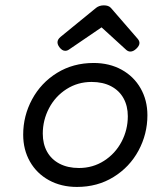

<svg xmlns="http://www.w3.org/2000/svg" viewBox="-20 -702 640 732"><path d="M402.8 -671.9 504.4 -554.7Q511.7 -546.4 511.7 -538.1Q511.7 -527.8 500 -516.6Q488.3 -505.4 477.1 -505.4Q468.8 -505.4 461.4 -511.7L367.2 -597.7L243.2 -513.2Q236.3 -508.3 228.5 -508.3Q216.8 -508.3 206.5 -522Q199.2 -531.7 199.2 -541Q199.2 -551.3 210.4 -561L346.2 -671.9Q358.4 -681.6 376 -681.6Q394 -681.6 402.8 -671.9ZM542 -262.7Q542 -190.9 508.1 -127.9Q474.1 -64.9 412.8 -27.1Q351.6 10.7 273.4 10.7Q213.4 10.7 166.7 -14.9Q120.1 -40.5 94.2 -85.9Q68.4 -131.3 68.4 -188.5Q68.4 -260.3 102.3 -323.2Q136.2 -386.2 197.5 -424.1Q258.8 -461.9 336.9 -461.9Q397 -461.9 443.6 -436.3Q490.2 -410.6 516.1 -365.2Q542 -319.8 542 -262.7ZM143.1 -192.4Q143.1 -153.3 159.4 -123.8Q175.8 -94.2 207 -77.9Q238.3 -61.5 281.2 -61.5Q334 -61.5 376.7 -88.9Q419.4 -116.2 443.4 -161.6Q467.3 -207 467.3 -258.8Q467.3 -297.9 450.9 -327.4Q434.6 -356.9 403.3 -373.3Q372.1 -389.6 329.1 -389.6Q276.4 -389.6 233.6 -362.3Q190.9 -335 167 -289.6Q143.1 -244.1 143.1 -192.4Z"/></svg>

Font: Courier Prime Sans
Style: Italic
Weight: 400
Italic angle: -10°
Designer: Alan Dague-Greene
Foundry: Quote-Unquote Apps
Version: Version 3.020